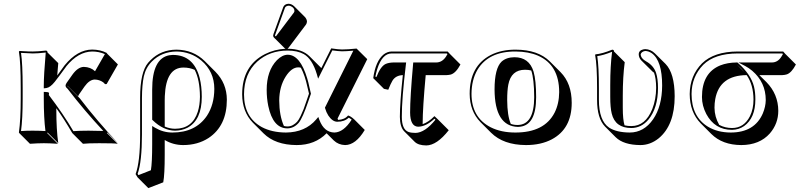

<svg xmlns="http://www.w3.org/2000/svg" viewBox="-20 -702 4254 1017"><path d="M346.2 -237.8 402.3 -181.6Q496.1 -59.1 605.5 56.6L548.8 0L546.9 2.9L603.5 59.6Q588.4 56.6 505.4 56.6Q446.3 56.6 419.4 59.6L362.8 2.9Q317.9 -74.2 278.3 -128.9V-123.5Q278.3 -14.6 288.6 56.6L231.9 0L230 2.9L286.6 59.6Q240.7 56.6 212.4 56.6Q182.1 56.6 138.7 59.6L82 2.9L80.1 0Q89.8 -68.4 89.8 -180.2V-234.9Q89.8 -374 80.1 -428.2L83 -432.1Q89.8 -432.1 107.4 -430.7Q138.2 -428.7 153.8 -429.2Q180.2 -429.2 223.1 -434.1Q227.5 -433.6 229.5 -431.6Q231.4 -428.2 231.9 -423.8L288.6 -367.7Q287.6 -357.4 286.1 -337.9Q284.2 -314 283.2 -302.2L322.3 -356Q390.1 -439 468.3 -439.5Q511.7 -439 544.9 -421.9L547.9 -417.5L604.5 -360.8L544.9 -256.8L536.6 -256.3L527.3 -265.6Q506.8 -280.3 481 -280.8Q453.1 -279.3 427.7 -243.7L397.9 -200.7Q394 -193.8 394 -191.4L337.4 -248Q337.9 -245.6 338.4 -245.1L339.8 -244.1Q342.3 -242.2 343.3 -241.2Q345.2 -238.8 346.2 -237.8ZM532.2 -261.7 532.7 -261.2Q532.7 -261.2 532.2 -261.7ZM222.7 -245.1 222.2 -246.1V-245.1ZM337.9 -231.9 336.9 -232.9Q328.1 -239.7 327.1 -248Q327.6 -255.4 333 -263.2L363.3 -306.2Q392.6 -347.2 424.3 -347.7Q460 -346.7 483.4 -324.7L535.6 -415.5Q503.4 -429.2 468.3 -429.2Q394 -428.2 330.6 -350.1V-349.6Q291 -294.9 270 -268.6Q246.1 -238.8 226.1 -235.8Q224.1 -235.4 223.1 -235.4L211.9 -233.9V-246.1Q211.9 -304.7 222.2 -423.8Q180.2 -418.9 153.8 -418.9Q144 -418.9 91.3 -421.9Q100.1 -364.3 100.1 -234.9V-180.2Q100.1 -72.3 91.3 -7.8Q125.5 -10.3 155.8 -9.8Q187 -9.8 220.7 -7.8Q211.9 -76.7 211.9 -180.2V-215.3L222.2 -214.8Q222.2 -214.8 235.8 -213.4Q242.2 -208.5 238.3 -199.2Q315.9 -97.2 368.7 -7.3Q402.8 -9.8 449.2 -9.8Q486.3 -9.8 527.3 -8.3Q426.3 -116.7 337.9 -231.9Z M844.7 263.7 765.6 294.4 709 237.8 698.2 220.2Q722.2 156.2 722.2 9.8V-184.1Q722.2 -319.3 764.6 -369.6Q770.5 -376 776.9 -382.8Q832 -438.5 915 -439Q1003.9 -438 1064.5 -378.4L1121.1 -321.8Q1181.2 -260.7 1181.6 -174.3Q1181.6 -35.6 1085 28.8Q1027.3 66.4 949.7 66.4Q896.5 65.9 852.5 39.6V117.7Q852.5 223.6 844.7 263.7ZM852.5 -31.7Q879.4 -20 907.2 -20Q999 -20 1027.8 -110.4Q1038.6 -145 1039.1 -189Q1038.6 -279.3 1011.2 -332Q984.4 -344.2 951.7 -344.2Q859.4 -344.2 853 -193.4Q852.5 -182.1 852.5 -171.4ZM1048.8 -189Q1048.8 -66.4 973.1 -25.4Q943.4 -10.3 907.2 -9.8Q845.2 -10.7 789.1 -64.9L786.1 -67.9V-228Q786.1 -391.6 876 -409.2Q885.7 -410.6 895 -411.1Q1005.9 -411.1 1037.6 -289.1Q1048.8 -245.1 1048.8 -189ZM779.3 199.7Q786.1 160.2 786.1 61V-34.7L801.3 -25.4Q844.2 0 893.1 0Q1016.1 0 1076.2 -88.9Q1114.7 -147.5 1115.2 -231Q1115.2 -323.2 1045.9 -381.8Q989.7 -428.2 915 -429.2Q835.9 -428.2 784.2 -376Q752 -343.8 741.7 -296.9Q732.4 -252.9 731.9 -184.1V9.8Q731.9 154.8 709 218.8L713.4 225.6Z M1508.8 -682.1Q1525.4 -681.2 1538.1 -668.9L1594.7 -612.3Q1605.5 -600.6 1606 -587.4Q1605 -578.1 1601.1 -572.3L1509.3 -450.2Q1505.4 -445.8 1502.9 -443.8H1503.4Q1579.6 -443.4 1619.1 -404.3L1675.8 -347.7Q1679.2 -343.8 1682.1 -341.3L1734.4 -445.8Q1772.9 -439.9 1791.5 -439.9Q1820.8 -439.9 1868.7 -444.8L1925.3 -388.7L1768.1 -74.2Q1769 -69.8 1770.5 -66.9Q1805.7 -68.4 1823.7 -90.3Q1836.4 -87.4 1855.5 -70.3L1912.1 -13.7Q1864.3 65.9 1808.1 66.4Q1772.5 65.4 1748 42L1710 3.9Q1648.4 66.4 1551.3 66.4Q1438 65.9 1376 4.4L1319.3 -52.2Q1263.2 -109.9 1262.7 -202.1Q1262.7 -353 1382.8 -415Q1434.1 -440.9 1492.2 -443.8Q1489.3 -445.8 1487.3 -447.3L1430.7 -503.4Q1426.8 -508.3 1426.8 -513.2Q1427.2 -516.6 1428.7 -522L1480.5 -665Q1487.8 -681.2 1508.8 -682.1ZM1616.7 -206.1 1608.4 -241.2Q1595.2 -303.2 1573.7 -343.3Q1566.4 -345.2 1560.1 -345.2Q1524.4 -345.2 1493.2 -296.4Q1459.5 -243.2 1459 -169.4Q1459.5 -88.9 1483.9 -34.7Q1493.2 -32.2 1502.4 -32.2Q1518.6 -32.2 1531.5 -39.6Q1544.4 -46.9 1553.5 -56.9Q1562.5 -66.9 1572.5 -87.9Q1582.5 -108.9 1588.1 -123.5Q1593.8 -138.2 1603.5 -167.5ZM1503.4 -434.1Q1407.7 -434.1 1342.3 -375.5Q1272.9 -312 1272.5 -202.1Q1272.5 -80.6 1366.7 -28.8Q1419.9 -0.5 1494.6 0Q1596.7 -1 1654.8 -69.3L1666 -82.5L1671.9 -66.4Q1696.8 -1 1751.5 0Q1800.3 -1.5 1842.8 -68.4Q1834 -75.2 1827.1 -78.6Q1804.7 -57.1 1766.6 -57.1Q1741.2 -57.1 1719.2 -89.8Q1708 -107.4 1702.1 -128.4L1701.2 -131.8L1851.6 -433.6Q1812 -430.2 1791.5 -430.2Q1772 -430.7 1740.2 -435.1L1665 -285.2L1658.2 -309.1Q1633.8 -390.1 1588.9 -415.5Q1555.2 -434.1 1503.4 -434.1ZM1627 -205.6 1612.8 -164.6Q1583 -77.1 1562.5 -51.8Q1537.1 -22.5 1502.4 -22Q1425.8 -22 1400.9 -141.1Q1392.6 -182.1 1392.6 -226.1Q1392.6 -327.1 1446.8 -383.3Q1475.1 -411.6 1503.4 -412.1Q1569.8 -412.1 1607.4 -286.1Q1613.8 -265.1 1618.2 -243.2ZM1508.8 -671.9Q1495.1 -670.9 1489.7 -661.6L1438 -518.6Q1437 -515.6 1436.5 -512.7Q1438.5 -510.3 1440.9 -509.3Q1442.9 -511.2 1444.3 -513.2L1536.6 -635.3Q1539.6 -639.6 1539.6 -644Q1539.6 -660.6 1520 -669.4Q1514.2 -671.9 1508.8 -671.9Z M2054.2 -429.2H2351.1L2362.3 -417L2418.9 -360.4Q2395 -315.4 2367.7 -307.1Q2357.4 -304.7 2346.7 -304.2H2234.9Q2218.8 -127.9 2218.8 -49.3Q2218.8 -46.9 2218.8 -44.4Q2249.5 -54.7 2281.2 -86.9L2300.3 -68.8L2356.9 -12.2Q2293.9 67.9 2237.8 68.4Q2195.8 67.9 2176.8 49.3L2120.1 -7.3Q2098.6 -30.3 2098.1 -83Q2098.1 -156.7 2113.8 -304.2Q2075.7 -302.7 2058.6 -274.4Q2049.3 -258.8 2036.6 -226.6L2013.7 -231.4L1957 -288.1Q1969.2 -378.9 2012.7 -414.1Q2032.2 -428.7 2054.2 -429.2ZM2054.2 -418.9Q2004.4 -418.9 1978 -335.4Q1972.2 -315.9 1968.3 -295.9L1974.1 -294.4Q1995.6 -350.6 2022.9 -363.3Q2040 -370.6 2064 -371.1H2131.3L2129.9 -359.9Q2107.9 -177.7 2108.4 -83Q2108.4 -16.1 2144 -2.9Q2158.7 2 2181.2 2Q2230.5 1 2286.6 -67.9L2281.2 -73.2Q2236.8 -31.2 2194.3 -30.8Q2152.8 -32.7 2152.3 -106Q2152.3 -186 2168 -361.8L2168.9 -371.1H2290Q2322.3 -371.1 2342.8 -402.8Q2346.7 -408.7 2350.1 -415.5L2346.7 -418.9Z M2467.8 -205.1Q2467.8 -352.1 2578.6 -410.2Q2635.7 -439.5 2711.9 -439Q2830.1 -438.5 2892.6 -376.5L2949.2 -319.8Q3008.3 -259.8 3008.3 -157.2Q3008.3 -20 2902.8 36.1Q2845.2 66.4 2766.1 66.4Q2646.5 65.9 2581.1 1L2524.9 -55.2Q2468.3 -113.3 2467.8 -205.1ZM2761.2 -332.5Q2687.5 -332.5 2672.4 -253.4Q2666.5 -223.1 2666.5 -171.4Q2667 -89.8 2685.5 -45.9Q2702.6 -39.6 2723.6 -40Q2809.1 -42.5 2809.6 -187Q2809.1 -284.7 2793.9 -328.6Q2778.8 -332.5 2761.2 -332.5ZM2704.6 -398.9Q2782.7 -398.9 2806.2 -322.8Q2819.8 -276.4 2819.8 -187Q2819.8 -41 2735.4 -30.8Q2729 -30.3 2723.6 -29.8Q2600.6 -33.2 2599.6 -228Q2599.6 -339.8 2636.7 -375.5Q2662.1 -398.4 2704.6 -398.9ZM2477.5 -205.1Q2477.5 -80.1 2579.1 -27.8Q2634.3 0 2710 0Q2863.3 0 2917.5 -105Q2941.4 -152.3 2941.9 -213.9Q2941.9 -357.9 2829.6 -407.2Q2779.8 -428.7 2711.9 -429.2Q2566.9 -430.2 2508.3 -331.1Q2478 -278.3 2477.5 -205.1Z M3278.8 -194.3V-132.3Q3278.8 -67.9 3288.1 -38.1Q3304.7 -34.2 3324.2 -34.2Q3398.9 -34.2 3435.1 -124.5Q3455.1 -175.8 3455.6 -236.8Q3455.1 -287.6 3444.3 -316.9Q3437 -321.8 3432.6 -326.7L3376 -382.8Q3363.8 -396.5 3363.3 -414.1Q3363.3 -434.6 3387.2 -440.4Q3393.1 -441.9 3397.5 -441.9Q3426.8 -440.9 3448.7 -419.4L3505.4 -363.3Q3553.2 -314 3553.7 -192.4Q3553.7 -39.1 3468.8 30.8Q3424.3 66.4 3372.1 66.4Q3283.2 65.9 3241.2 24.9L3184.6 -31.7Q3142.6 -75.2 3142.6 -172.9V-234.9Q3142.6 -356.9 3132.3 -411.1L3134.3 -414.1Q3169.4 -417 3223.1 -439Q3227.5 -438.5 3230 -437Q3231.9 -433.6 3232.4 -429.2L3289.1 -372.6Q3278.8 -294.9 3278.8 -194.3ZM3212.4 -251Q3212.4 -353 3222.2 -427.7Q3174.3 -408.7 3143.6 -404.8Q3152.3 -349.6 3152.3 -234.9V-172.9Q3152.3 -62.5 3206.5 -25.9Q3245.6 -0.5 3315.4 0Q3390.6 0 3439.5 -70.3Q3486.8 -139.2 3487.3 -249Q3487.3 -380.4 3432.6 -419.9Q3415.5 -431.6 3397.5 -432.1Q3377.4 -428.7 3373.5 -414.1Q3375 -392.1 3402.3 -377Q3441.9 -355 3455.1 -315.9Q3465.3 -284.2 3465.3 -236.8Q3465.3 -130.4 3414.6 -68.4Q3377.4 -24.4 3324.2 -23.9Q3238.8 -23.9 3220.2 -100.6Q3212.4 -132.3 3212.4 -189Z M3857.4 -23.9Q3920.9 -23.9 3952.6 -86.9Q3971.2 -125 3971.2 -174.8Q3970.7 -252.9 3935.1 -304.2Q3791.5 -302.7 3768.6 -177.2Q3764.6 -155.3 3764.6 -131.3Q3765.1 -83 3789.6 -40.5Q3820.8 -23.9 3857.4 -23.9ZM4002 -304.2 4039.6 -267.1Q4102.1 -203.1 4102.5 -115.2Q4102.5 -46.9 4057.6 4.9Q4003.4 65.9 3906.7 66.4Q3806.6 65.9 3748 7.8L3691.4 -48.8Q3633.8 -107.9 3633.3 -204.1Q3634.3 -301.3 3698.2 -366.2Q3762.2 -428.7 3887.2 -429.2H4128.4L4139.2 -417L4195.8 -360.4Q4172.9 -316.9 4147.9 -308.1Q4136.7 -304.7 4124.5 -304.2ZM3923.3 -319.8Q3914.6 -330.1 3905.3 -339.4Q3894.5 -350.1 3882.3 -360.8ZM3857.4 -14.2Q3766.1 -14.2 3721.2 -98.1Q3698.2 -142.1 3698.2 -188Q3698.2 -315.9 3794.9 -355.5Q3833 -370.6 3882.3 -371.1H3885.7L3888.7 -368.7Q3957 -308.6 3973.6 -244.1Q3981.4 -212.9 3981 -174.8Q3981 -77.1 3921.4 -34.2Q3892.6 -14.6 3857.4 -14.2ZM4068.4 -371.1Q4099.6 -371.1 4118.7 -401.4Q4122.6 -407.7 4127 -415.5L4124 -418.9H3887.2Q3765.6 -418.5 3705.1 -358.9Q3643.6 -295.9 3643.1 -204.1Q3643.1 -84 3730 -30.8Q3780.3 -0.5 3850.1 0Q3976.6 0 4020.5 -101.1Q4035.6 -137.2 4036.1 -171.9Q4036.1 -265.6 3964.4 -327.1Q3946.3 -342.3 3927.7 -352.1L3891.1 -371.1Z"/></svg>

Font: Linux Biolinum Shadow O
Style: Bold
Weight: 700
Designer: Philipp H. Poll
Foundry: Philipp H. Poll
Version: Version 0.9.2